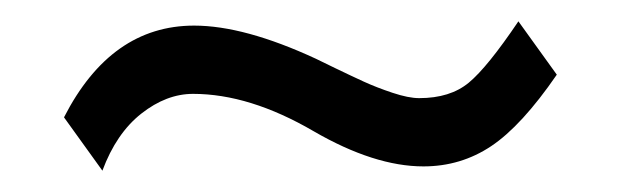

<svg xmlns="http://www.w3.org/2000/svg" viewBox="-20 -343 581 180"><path d="M466 -323 502 -273Q469 -225 440.5 -206Q412 -187 377 -187Q331 -187 274 -220Q214 -255 161 -255Q136 -255 112.5 -236.5Q89 -218 76 -183L40 -233Q84 -319 162 -319Q209 -319 276 -288Q280 -286 294.5 -279Q309 -272 321 -266.5Q333 -261 348 -256Q363 -251 373 -251Q402 -251 419.5 -265.5Q437 -280 466 -323Z"/></svg>

Font: STIX MathJax Main
Style: Italic
Weight: 400
Italic angle: -16.33°
Designer: MicroPress Inc., with final additions and corrections provided by Coen Hoffman, Elsevier (retired)
Version: Version 1.1.1